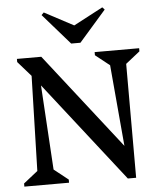

<svg xmlns="http://www.w3.org/2000/svg" viewBox="-61 -979 862 1036"><g transform="rotate(-5 370.0 -461.0)"><path d="M29 0V-17L106 -78L120 -592L49 -673V-690H181L586 -172L547 -612L470 -673V-690H711V-673L634 -612V5H589L166 -536L194 -78L271 -17V0ZM215 -927 373 -843 532 -927 544 -914 398 -747H348L202 -914Z"/></g></svg>

Font: Platypi
Style: Regular
Weight: 400
Designer: David Sargent
Foundry: Bolt Cutter Type
Version: Version 1.200; ttfautohint (v1.8.4.7-5d5b)